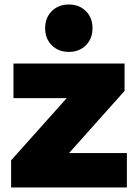

<svg xmlns="http://www.w3.org/2000/svg" viewBox="-20 -823 602 843"><path d="M207.3 -774.2Q236.3 -803.2 282.2 -803.2Q328.1 -803.2 357.2 -774.2Q386.2 -745.1 386.2 -699.2Q386.2 -653.3 357.2 -624.3Q328.1 -595.2 282.2 -595.2Q236.3 -595.2 207.3 -624.3Q178.2 -653.3 178.2 -699.2Q178.2 -745.1 207.3 -774.2ZM39.1 -543.9H526.9V-423.8L283.2 -150.9H537.1V0H28.8V-119.1L272.9 -392.1H39.1Z"/></svg>

Font: Montserrat-Arabic ExtraBold
Style: Regular
Weight: 800
Designer: Mohamed Gaber
Foundry: Kief Type Foundry
Version: Version 5.008;PS 005.008;hotconv 1.0.88;makeotf.lib2.5.64775